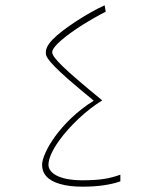

<svg xmlns="http://www.w3.org/2000/svg" viewBox="-20 -691 610 721"><path d="M290 10C348 10 395 3 432 -10V-35C392 -21 359 -14 290 -14C195 -14 162 -45 162 -72C162 -96 177 -128 202 -163C241 -217 302 -276 364 -314C216 -435 176 -476 176 -495C176 -517 231 -560 289 -597C321 -617 353 -635 377 -647L373 -671C312 -644 215 -582 177 -542C155 -519 152 -504 152 -492C152 -481 154 -461 279 -357L332 -313C203 -232 138 -115 138 -72C138 -39 159 -13 206 0C230 7 258 10 290 10Z"/></svg>

Font: Noto Kufi Arabic Thin
Style: Regular
Weight: 100
Designer: Monotype Design Team, David Williams, Khaled Hosny
Foundry: Google LLC
Version: Version 2.109